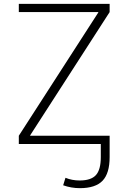

<svg xmlns="http://www.w3.org/2000/svg" viewBox="-20 -750 669 1000"><path d="M492 -685V-687H78V-730H551V-687L137 -45V-43H551V-22V0V68Q551 153 514 191.5Q477 230 396 230Q351 230 309 215L321 176Q355 190 395 190Q454 190 479.5 162Q505 134 505 68V0H78V-43Z"/></svg>

Font: Mplus 1p Light
Style: Regular
Weight: 300
Version: Version 1.061